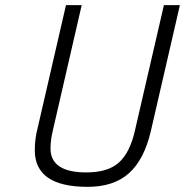

<svg xmlns="http://www.w3.org/2000/svg" viewBox="-20 -715 718 745"><path d="M176 -139C176 -161.7 179.3 -186.3 186 -213L297 -695H236L126 -218C118.7 -190.7 115 -162 115 -132C115 -37.3 183.3 10 320 10C387.3 10 440.7 -7.5 480 -42.5C519.3 -77.5 547.7 -131.7 565 -205L678 -695H616L503 -206C490.3 -150.7 469.8 -110.2 441.5 -84.5C413.2 -58.8 371 -46 315 -46C222.3 -46 176 -77 176 -139Z"/></svg>

Font: Titillium Web
Style: Light Italic
Weight: 300
Italic angle: -13°
Version: Version 1.001;PS 57.000;hotconv 1.0.70;makeotf.lib2.5.55311